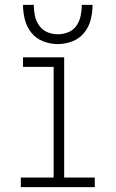

<svg xmlns="http://www.w3.org/2000/svg" viewBox="-20 -764 472 784"><path d="M65 0H367V-39H242V-530H74V-491H199V-39H65ZM216 -584Q246 -584 275 -595Q304 -606 323.5 -630Q343 -654 350.5 -684Q358 -714 358 -744H314Q314 -722 309.5 -700Q305 -678 292.5 -659.5Q280 -641 259 -632.5Q238 -624 216 -624Q194 -624 173.5 -632.5Q153 -641 140 -659.5Q127 -678 122.5 -700Q118 -722 118 -744H74Q74 -714 81.5 -684Q89 -654 108.5 -630Q128 -606 157 -595Q186 -584 216 -584Z"/></svg>

Font: Iosevka Sparkle Extralight
Style: Regular
Weight: 200
Designer: Belleve Invis
Foundry: Belleve Invis
Version: Version 4.5.0; ttfautohint (v1.8.3)